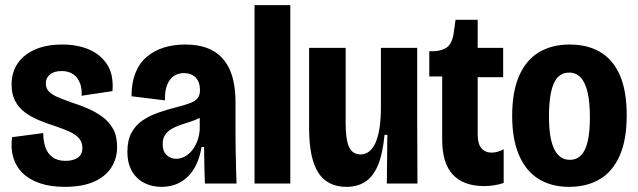

<svg xmlns="http://www.w3.org/2000/svg" viewBox="-20 -713 2479 746"><path d="M231 13Q176 13 135 -1Q94 -15 68 -40.5Q42 -66 31.5 -101.5Q21 -137 27 -180L148 -196Q148 -165 156.5 -140.5Q165 -116 184.5 -102Q204 -88 234 -88Q265 -88 282.5 -100.5Q300 -113 300 -138Q300 -160 288 -174.5Q276 -189 253 -200Q230 -211 197 -222Q163 -233 132.5 -245.5Q102 -258 77.5 -276Q53 -294 39 -320.5Q25 -347 25 -384Q25 -432 48.5 -466.5Q72 -501 116 -520.5Q160 -540 222 -540Q282 -540 327.5 -520Q373 -500 397.5 -460.5Q422 -421 417 -359L297 -341Q299 -369 290.5 -390.5Q282 -412 264.5 -424.5Q247 -437 220 -437Q190 -437 174 -423.5Q158 -410 158 -389Q158 -370 170 -357.5Q182 -345 204.5 -335.5Q227 -326 258 -315Q290 -305 321 -291.5Q352 -278 378 -259Q404 -240 419.5 -212Q435 -184 435 -142Q435 -97 412.5 -62Q390 -27 345 -7Q300 13 231 13Z M607 13Q571 13 541 -2Q511 -17 493 -47.5Q475 -78 475 -124Q475 -168 491 -197.5Q507 -227 534.5 -245.5Q562 -264 595.5 -275.5Q629 -287 664 -296Q700 -305 720 -313Q740 -321 748.5 -332.5Q757 -344 757 -363Q757 -394 740.5 -411.5Q724 -429 694 -429Q673 -429 656 -418Q639 -407 629.5 -383.5Q620 -360 621 -323L491 -339Q491 -391 506 -429Q521 -467 549.5 -491.5Q578 -516 616 -528Q654 -540 699 -540Q766 -540 809 -515Q852 -490 873.5 -440.5Q895 -391 895 -316V-203Q895 -170 895.5 -135.5Q896 -101 897 -67Q898 -33 899 0H776Q775 -35 774 -70Q773 -105 773 -142H763Q756 -95 735.5 -60Q715 -25 682.5 -6Q650 13 607 13ZM665 -96Q681 -96 696.5 -104Q712 -112 724.5 -126.5Q737 -141 745.5 -162Q754 -183 756 -209V-270L782 -276Q772 -263 755 -254.5Q738 -246 719 -240Q700 -234 681 -227.5Q662 -221 646.5 -212Q631 -203 621.5 -189Q612 -175 612 -153Q612 -125 627.5 -110.5Q643 -96 665 -96Z M969 0V-693H1108V0Z M1326 13Q1252 13 1216.5 -42.5Q1181 -98 1181 -215V-527H1323V-234Q1323 -170 1336.5 -141.5Q1350 -113 1381 -113Q1400 -113 1415 -125Q1430 -137 1440 -160.5Q1450 -184 1455 -218.5Q1460 -253 1460 -299V-527H1601V-239L1602 0H1483L1485 -189H1474Q1467 -115 1448.5 -71Q1430 -27 1399.5 -7Q1369 13 1326 13Z M1861 10Q1781 10 1739.5 -34.5Q1698 -79 1698 -171V-416H1648V-514H1667Q1707 -517 1723.5 -535.5Q1740 -554 1744 -593L1750 -636H1836V-527H1935V-413H1836V-191Q1836 -154 1850.5 -137Q1865 -120 1890 -120Q1902 -120 1914 -123.5Q1926 -127 1937 -133V-2Q1915 5 1896.5 7.5Q1878 10 1861 10Z M2191 13Q2121 13 2071.5 -18.5Q2022 -50 1996 -111.5Q1970 -173 1970 -263Q1970 -358 1997.5 -419.5Q2025 -481 2075 -510.5Q2125 -540 2193 -540Q2264 -540 2313.5 -510Q2363 -480 2389 -419.5Q2415 -359 2415 -265Q2415 -169 2387.5 -107.5Q2360 -46 2310 -16.5Q2260 13 2191 13ZM2194 -92Q2220 -92 2237.5 -109.5Q2255 -127 2263.5 -164Q2272 -201 2272 -256Q2272 -316 2263 -354.5Q2254 -393 2236 -412Q2218 -431 2191 -431Q2165 -431 2147.5 -413Q2130 -395 2121.5 -357Q2113 -319 2113 -260Q2113 -175 2133.5 -133.5Q2154 -92 2194 -92Z"/></svg>

Font: Bricolage Grotesque 72pt SemiCondensed
Style: Bold
Weight: 700
Width: 4
Designer: Mathieu Triay
Foundry: Atelier Triay
Version: Version 1.001;gftools[0.9.33.dev8+g029e19f]